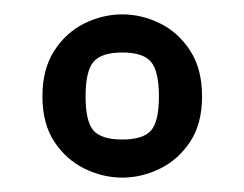

<svg xmlns="http://www.w3.org/2000/svg" viewBox="-20 -599 340 267"><path d="M150 -352Q123 -352 97.5 -364.5Q72 -377 55.5 -402Q39 -427 39 -465Q39 -503 55.5 -528.5Q72 -554 97.5 -566.5Q123 -579 150 -579Q177 -579 202.5 -566.5Q228 -554 244.5 -528.5Q261 -503 261 -465Q261 -427 244.5 -402Q228 -377 202.5 -364.5Q177 -352 150 -352ZM150 -405Q179 -405 190 -417.5Q201 -430 201 -465Q201 -500 190 -513Q179 -526 150 -526Q121 -526 110 -513Q99 -500 99 -465Q99 -430 110 -417.5Q121 -405 150 -405Z"/></svg>

Font: Texturina 72pt SemiBold
Style: Regular
Weight: 600
Designer: Guillermo Torres Carreño
Foundry: Omnibus-Type
Version: Version 1.002; ttfautohint (v1.8.3)